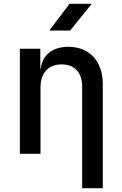

<svg xmlns="http://www.w3.org/2000/svg" viewBox="-20 -805 640 1005"><path d="M344 -785 238 -645H347L460 -785ZM338 -560C255 -560 202 -518 193 -445H191V-550H84V0H192V-347C192 -424 234 -468 302 -468C369 -468 410 -426 410 -354V180H518V-366C518 -485 447 -560 338 -560Z"/></svg>

Font: Tekne LDO SemiBold
Style: Regular
Weight: 600
Monospace: yes
Designer: Alessio Laiso, Mario Rullo, Paolo Rosset
Foundry: Alessio Laiso
Version: Version 1.000;hotconv 1.0.109;makeotfexe 2.5.65596